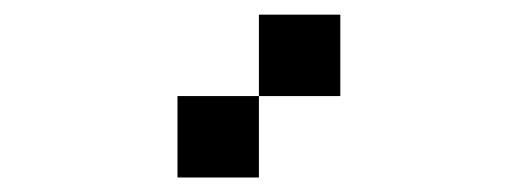

<svg xmlns="http://www.w3.org/2000/svg" viewBox="-20 -1020 707 262"><path d="M444.4 -888.9H333.3V-1000H444.4ZM333.3 -777.8H222.2V-888.9H333.3Z"/></svg>

Font: Pixeloid Sans
Style: Regular
Weight: 400
Designer: GGBotNet
Foundry: GGBotNet
Version: 0.5